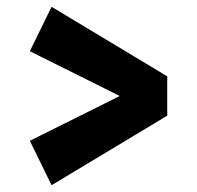

<svg xmlns="http://www.w3.org/2000/svg" viewBox="-20 -601 580 566"><path d="M132 -55 68 -186 333 -318 68 -450 132 -581 473 -376V-260Z"/></svg>

Font: Braah One
Style: Regular
Weight: 400
Designer: Ashish Kumar
Foundry: Ashish Kumar
Version: Version 1.001; ttfautohint (v1.8.4.7-5d5b);gftools[0.9.29]